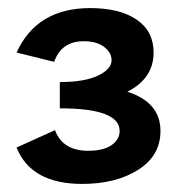

<svg xmlns="http://www.w3.org/2000/svg" viewBox="-20 -448 453 475"><path d="M295 -221Q377 -195 377 -124Q377 -63 322 -28Q267 7 183 7Q57 7 21 -83L116 -126Q135 -75 198 -75Q236 -75 256 -89Q276 -103 276 -124Q276 -180 128 -180V-245Q189 -245 222.5 -261Q256 -277 256 -299Q256 -318 237.5 -332Q219 -346 187 -346Q132 -346 114 -295L21 -318Q71 -428 203 -428Q276 -428 318 -399.5Q360 -371 360 -318Q360 -254 295 -221Z"/></svg>

Font: EauTest
Style: Bold Italic
Weight: 700
Italic angle: -12°
Designer: Christian Thalmann (Catharsis Fonts)
Version: Version 0.001;PS 000.001;hotconv 1.0.88;makeotf.lib2.5.64775